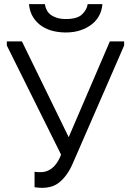

<svg xmlns="http://www.w3.org/2000/svg" viewBox="-20 -900 633 928"><path d="M185 8Q168 8 147 5V-70Q158 -68 166 -68Q174 -68 179 -68Q206 -68 230 -86Q254 -104 271 -142L275 -153L13 -680V-700H86L312 -237L511 -700H580V-680L333 -113Q318 -78 300.5 -54.5Q283 -31 264.5 -17Q246 -3 226 2.5Q206 8 185 8ZM298 -743Q269 -743 239.5 -749.5Q210 -756 184.5 -772Q159 -788 141.5 -814.5Q124 -841 120 -880H197Q199 -865 205.5 -852Q212 -839 224 -829.5Q236 -820 254.5 -814Q273 -808 299 -808Q352 -808 375.5 -829.5Q399 -851 404 -880H475Q473 -852 460.5 -827Q448 -802 425 -783.5Q402 -765 370 -754Q338 -743 298 -743Z"/></svg>

Font: Tilda Sans
Style: Regular
Weight: 400
Designer: ParaType Ltd
Foundry: ParaType Ltd
Version: Version 1.009